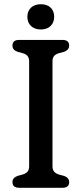

<svg xmlns="http://www.w3.org/2000/svg" viewBox="-20 -889 386 909"><path d="M228.5 -102Q228.5 -85 236.5 -76Q244.5 -67 259.5 -62.5L284 -56Q307.5 -47 307.5 -27Q307.5 0 276 0H70.5Q39 0 39 -27Q39 -47 62.5 -56L86.5 -62.5Q102 -67 110 -76Q118 -85 118 -102V-598.5Q118 -615 110.2 -624Q102.5 -633 88 -637L62.5 -644Q39 -652.5 39 -673Q39 -700 70.5 -700H276Q307.5 -700 307.5 -673Q307.5 -653 284 -644L258.5 -637Q244 -633 236.2 -624Q228.5 -615 228.5 -598.5ZM173.5 -749.5Q144 -749.5 126.8 -766Q109.5 -782.5 109.5 -809.5Q109.5 -836.5 126.8 -852.8Q144 -869 173.5 -869Q203 -869 219.8 -852.8Q236.5 -836.5 236.5 -809.5Q236.5 -783 219.8 -766.2Q203 -749.5 173.5 -749.5Z"/></svg>

Font: Fraunces 72pt SuperSoft
Style: Regular
Weight: 400
Version: Version 1.000;[b76b70a41]